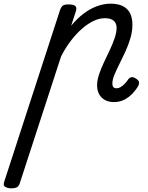

<svg xmlns="http://www.w3.org/2000/svg" viewBox="-150 -539 806 1044"><path d="M-90 485Q-106 485 -120 478Q-134 471 -128 452L176 -483Q183 -503 192.5 -509Q202 -515 221 -515Q252 -515 260.5 -505.5Q269 -496 262 -476L237 -399Q269 -438 304 -464.5Q339 -491 376.5 -505Q414 -519 451 -519Q492 -519 518.5 -505.5Q545 -492 557.5 -466.5Q570 -441 570 -405Q570 -368 559 -331Q548 -294 532 -259Q516 -224 499.5 -191.5Q483 -159 472 -132Q461 -105 461 -84Q461 -72 466.5 -65.5Q472 -59 484 -59Q494 -59 504 -64.5Q514 -70 525.5 -81Q537 -92 547 -107Q553 -116 563 -119Q573 -122 589 -112Q605 -102 606 -91.5Q607 -81 601 -70Q591 -53 572.5 -32.5Q554 -12 528 2Q502 16 469 16Q428 16 403 -8.5Q378 -33 378 -76Q378 -102 388.5 -134Q399 -166 415 -199.5Q431 -233 447 -267Q463 -301 473.5 -332Q484 -363 484 -388Q484 -413 468 -426.5Q452 -440 420 -440Q390 -440 358.5 -425Q327 -410 295.5 -382.5Q264 -355 235 -317Q206 -279 182 -232L-43 459Q-47 472 -57 478.5Q-67 485 -90 485Z"/></svg>

Font: Playwrite NO
Style: Regular
Weight: 400
Designer: Veronika Burian, José Scaglione
Foundry: TypeTogether
Version: Version 1.002